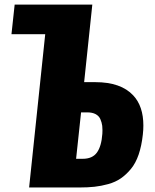

<svg xmlns="http://www.w3.org/2000/svg" viewBox="-20 -830 687 850"><path d="M108.9 0H331.5C356.3 0 378.5 -1.1 398.2 -3.2C417.9 -5.3 438.3 -9.3 459.5 -15.1C480.6 -21 499.2 -29.5 515.1 -40.5C531.1 -51.6 546 -65.5 559.8 -82.3C573.6 -99 585 -120.2 593.8 -145.8C602.5 -171.3 608.7 -200.7 612.3 -233.9C613.9 -247.9 614.7 -261.2 614.7 -273.9C614.7 -331.2 599.8 -375.8 569.8 -407.7C533.4 -446.8 477.4 -466.3 401.9 -466.3H352.5L388.7 -809.6H44.9L30.8 -678.7H180.2ZM316.9 -127 338.9 -332.5H366.2C381.2 -332.5 393.6 -329.9 403.3 -324.7C413.1 -319.5 420.1 -312.1 424.3 -302.5C428.5 -292.9 431.3 -283 432.6 -272.9C433.3 -267.1 433.6 -260.7 433.6 -253.9C433.6 -249 433.4 -243.7 433.1 -237.8C430.5 -201 422.5 -173.3 409.2 -154.8C395.8 -136.2 374.8 -127 346.2 -127Z"/></svg>

Font: Oswald
Style: Heavy
Weight: 800
Designer: Vernon Adams
Foundry: Vernon Adams
Version: 3.0; ttfautohint (v0.95.6-bc232) -l 8 -r 50 -G 200 -x 0 -w "